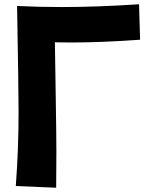

<svg xmlns="http://www.w3.org/2000/svg" viewBox="-20 -812 685 899"><path d="M244 -102 243 67 54 59Q67 -115 67 -288Q67 -386 60 -784Q163 -779 270 -779Q433 -779 631 -792L636 -626Q455 -613 308 -613Q270 -613 237 -614Q238 -541 241 -357Q244 -173 244 -102Z"/></svg>

Font: KN Bobohei
Style: Bold
Weight: 700
Designer: Kingnam Type Foundry
Version: Version 1.710;March 18, 2023